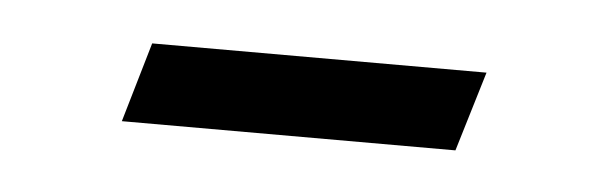

<svg xmlns="http://www.w3.org/2000/svg" viewBox="-23 -325 401 127"><g transform="rotate(5 177.0 -261.5)"><path d="M75 -287.5H297L281 -234.5H59.5Z"/></g></svg>

Font: Newsreader Caption Light
Style: Italic
Weight: 300
Italic angle: -17°
Designer: Hugues Gentile
Foundry: Production Type
Version: Version 1.001